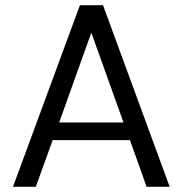

<svg xmlns="http://www.w3.org/2000/svg" viewBox="-20 -720 704 740"><path d="M118 0 183 -180H481L545 0H634L377 -700H288L30 0ZM208 -248 332 -594 456 -248Z"/></svg>

Font: Rootstock Sans Body
Style: Regular
Weight: 400
Designer: Colophon Foundry, Jonny Pinhorn
Foundry: Colophon Foundry
Version: Version 1.200;FEAKit 1.0